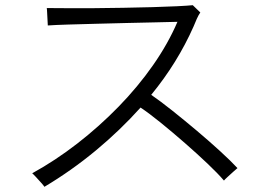

<svg xmlns="http://www.w3.org/2000/svg" viewBox="-20 -719 1040 739"><path d="M151 0Q148 -5 138.5 -15.5Q129 -26 119 -37Q109 -48 104 -52Q193 -101 277.5 -166.5Q362 -232 436.5 -308.5Q511 -385 569 -468Q627 -551 663 -635Q631 -634 579.5 -633Q528 -632 468.5 -630.5Q409 -629 350 -627.5Q291 -626 242 -624.5Q193 -623 164 -621Q164 -626 163 -640Q162 -654 161.5 -668.5Q161 -683 160 -688Q189 -688 235.5 -687.5Q282 -687 339 -687.5Q396 -688 454.5 -689Q513 -690 567 -691.5Q621 -693 661.5 -695Q702 -697 722 -699Q725 -696 736.5 -685Q748 -674 751 -671Q744 -661 737.5 -646.5Q731 -632 725 -617Q663 -477 562 -354Q597 -330 643.5 -293Q690 -256 738 -215.5Q786 -175 827.5 -137Q869 -99 894 -72Q890 -69 878.5 -58.5Q867 -48 856 -38Q845 -28 842 -24Q819 -51 779 -89Q739 -127 691.5 -168.5Q644 -210 599 -246.5Q554 -283 521 -305Q442 -217 348.5 -139.5Q255 -62 151 0Z"/></svg>

Font: Zen Kaku Gothic Antique
Style: Regular
Weight: 400
Designer: Yoshimichi Ohira
Foundry: Positype
Version: Version 1.001